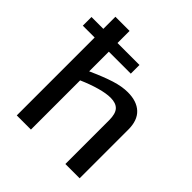

<svg xmlns="http://www.w3.org/2000/svg" viewBox="-235 -960 1112 1112"><g transform="rotate(45 321.0 -404.0)"><path d="M-21 -709H76V-808H192V-709H372V-638H192V-477Q274 -514 331 -532Q388 -550 436 -550Q510 -550 550.5 -512Q591 -474 591 -399V0H474V-359Q474 -412 453 -434.5Q432 -457 388 -457Q352 -457 300.5 -442.5Q249 -428 192 -403V0H76V-638H-21Z"/></g></svg>

Font: Encode Sans Wide
Style: Medium
Weight: 500
Designer: Pablo Impallari, Andres Torresi
Foundry: Pablo Impallari, Andres Torresi
Version: Version 1.000; ttfautohint (v1.00) -l 8 -r 50 -G 200 -x 14 -